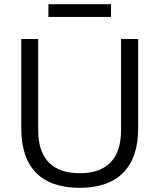

<svg xmlns="http://www.w3.org/2000/svg" viewBox="-20 -892 764 920"><path d="M82 -276V-705H163V-269Q163 -166 213.5 -114Q264 -62 362 -62Q460 -62 510 -114Q560 -166 560 -269V-705H642V-276Q642 -137 570.5 -64.5Q499 8 362 8Q224 8 153 -64Q82 -136 82 -276ZM212 -811V-872H512V-811Z"/></svg>

Font: wassup Sans
Style: Regular
Weight: 400
Version: Version 2.001